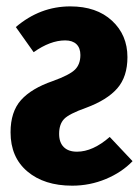

<svg xmlns="http://www.w3.org/2000/svg" viewBox="-20 -568 437 604"><path d="M201.2 -547.9Q283.7 -547.9 332.3 -502.9Q380.9 -458 380.9 -388.2Q380.9 -326.7 348.9 -290Q316.9 -253.4 251 -229Q197.3 -210 181.6 -193.6Q166 -177.2 166 -147Q166 -119.6 180.7 -105.2Q195.3 -90.8 222.2 -90.8Q272 -90.8 325.2 -137.2L397 -61Q363.3 -25.9 313 -4.9Q262.7 16.1 207 16.1Q119.1 16.1 66.2 -28.6Q13.2 -73.2 13.2 -151.9Q13.2 -216.3 46.1 -253.2Q79.1 -290 146 -313Q198.7 -332 215.8 -348.9Q232.9 -365.7 232.9 -395Q232.9 -417 220.5 -429Q208 -440.9 185.1 -440.9Q138.2 -440.9 85.9 -403.8L29.8 -482.9Q106 -547.9 201.2 -547.9Z"/></svg>

Font: Fira Sans Compressed
Style: Bold
Weight: 700
Width: 1
Designer: Carrois Corporate & Edenspiekermann AG
Foundry: Carrois Corporate GbR & Edenspiekermann AG
Version: Version 4.203;PS 004.203;hotconv 1.0.88;makeotf.lib2.5.64775